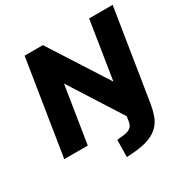

<svg xmlns="http://www.w3.org/2000/svg" viewBox="-196 -876 1208 1237"><g transform="rotate(-30 407.5 -257.5)"><path d="M396 190 398 63 448 58Q481 54 498.5 41Q516 28 521 -1L531 -67L548 -5L278 -429H283L215 0H40L152 -705H288L568 -268H563L632 -705H807L700 -31Q693 12 680 49.5Q667 87 640 116Q613 145 565.5 163.5Q518 182 442 187Z"/></g></svg>

Font: Nunito Sans 8pt Black
Style: Italic
Weight: 900
Italic angle: -9°
Version: Version 3.101;gftools[0.9.27]